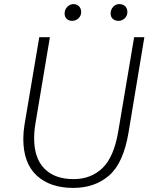

<svg xmlns="http://www.w3.org/2000/svg" viewBox="-20 -906 732 939"><path d="M94 -227Q94 -261 100 -297L172 -724H224L153 -300Q147 -264 147 -229Q147 -132 197.5 -81Q248 -30 340 -30Q425 -30 481.5 -84.5Q538 -139 559 -267L636 -724H686L609 -260Q584 -109 514 -48Q444 13 338 13Q225 13 159.5 -47.5Q94 -108 94 -227ZM296 -840Q296 -860 309.5 -873Q323 -886 339 -886Q355 -886 366 -875.5Q377 -865 377 -847Q377 -829 364 -816.5Q351 -804 333 -804Q317 -804 306.5 -813.5Q296 -823 296 -840ZM521 -840Q521 -859 533.5 -872.5Q546 -886 563 -886Q581 -886 592 -875.5Q603 -865 603 -847Q603 -829 590 -816.5Q577 -804 559 -804Q543 -804 532 -813.5Q521 -823 521 -840Z"/></svg>

Font: Nebula Sans Light
Style: Regular
Weight: 300
Italic angle: -9°
Designer: Paul D. Hunt for Adobe (as Source Sans)
Foundry: Nebula Entertainment & Broadcasting LLC
Version: Version 1.010